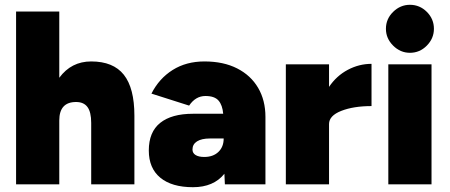

<svg xmlns="http://www.w3.org/2000/svg" viewBox="-20 -768 1873 800"><path d="M47 -720H227V-444Q277 -512 360 -512Q452 -512 496 -456.5Q540 -401 540 -286V0H360V-256Q360 -301 344.5 -322Q329 -343 297 -343Q227 -343 227 -266V0H47Z M915 -44Q870 12 784 12Q696 12 648 -27.5Q600 -67 600 -141Q600 -218 647.5 -256Q695 -294 784 -294H910Q907 -330 890.5 -349Q874 -368 836 -368Q795 -368 768 -328L611 -378Q643 -441 699.5 -476.5Q756 -512 832 -512Q911 -512 968 -483Q1025 -454 1055.5 -402Q1086 -350 1086 -281V0H917ZM831 -114Q868 -114 890 -135Q912 -156 912 -191H855Q820 -191 801 -179Q782 -167 782 -145Q782 -130 795 -122Q808 -114 831 -114Z M1171 -500H1351V-406Q1382 -452 1429 -477Q1476 -502 1528 -502V-326Q1453 -326 1402 -306Q1351 -286 1351 -251V0H1171Z M1598 -500H1778V0H1598ZM1588 -648Q1588 -689 1618 -718.5Q1648 -748 1688 -748Q1729 -748 1758.5 -718.5Q1788 -689 1788 -648Q1788 -608 1758.5 -578Q1729 -548 1688 -548Q1648 -548 1618 -578Q1588 -608 1588 -648Z"/></svg>

Font: Oak Sans Black
Style: Regular
Weight: 900
Designer: Erik Kennedy, Walven
Foundry: Erik Kennedy, Walven
Version: Version 1.000